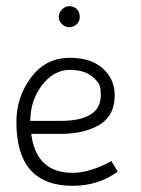

<svg xmlns="http://www.w3.org/2000/svg" viewBox="-20 -593 457 621"><path d="M170 -538Q170 -552 180.5 -562.5Q191 -573 204 -573Q219 -573 228.5 -563.5Q238 -554 238 -538Q238 -524 228 -514.5Q218 -505 204 -505Q191 -505 180.5 -515Q170 -525 170 -538ZM215 -34Q271 -34 340 -72L361 -38Q298 8 215 8Q33 8 33 -198Q33 -280 81 -343Q128 -406 206 -406Q303 -406 340 -336Q351 -311 351 -285Q351 -219 302 -189.5Q253 -160 175 -160H81Q97 -34 215 -34ZM175 -202Q306 -202 306 -285Q306 -310 300.5 -320.5Q295 -331 278 -346Q251 -367 206 -367Q153 -367 114 -315Q78 -266 78 -202Z"/></svg>

Font: Bhavuka
Style: Regular
Weight: 400
Version: 2.94.0; ttfautohint (v1.2) -l 7 -r 28 -G 50 -x 13 -D deva -f